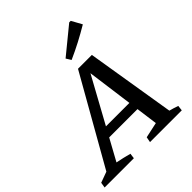

<svg xmlns="http://www.w3.org/2000/svg" viewBox="-270 -1073 1235 1235"><g transform="rotate(-45 347.0 -456.0)"><path d="M614 -55Q630 -51 646 -46Q662 -41 676 -36L672 0H383L390 -37L496 -60L420 -624L445 -620L138 -60Q164 -55 189.5 -49Q215 -43 241 -36L236 0H-30L-24 -37L50 -64L389 -661H515ZM172 -207 203 -272H533L540 -207ZM400 -730 379 -764 560 -912H574L613 -841Q561 -810 508.5 -782.5Q456 -755 400 -730Z"/></g></svg>

Font: Piazzolla Thin SemiBold
Style: Italic
Weight: 600
Italic angle: -11.3°
Version: Version 2.005